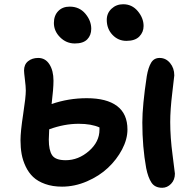

<svg xmlns="http://www.w3.org/2000/svg" viewBox="-20 -933 916 901"><path d="M573.2 -741.2Q534.7 -741.2 507.8 -769.5Q481 -797.9 481 -839.8Q481 -871.1 503.4 -892.1Q525.9 -913.1 558.1 -913.1Q599.6 -913.1 626.7 -880.6Q653.8 -848.1 653.8 -811Q653.8 -782.2 633.8 -761.7Q613.8 -741.2 573.2 -741.2ZM331.1 -729Q291 -729 262 -758.1Q232.9 -787.1 232.9 -825.2Q232.9 -859.9 253.2 -880.9Q273.4 -901.9 307.1 -901.9Q352.5 -901.9 380.4 -868.9Q408.2 -835.9 408.2 -797.9Q408.2 -767.6 389.4 -748.3Q370.6 -729 331.1 -729ZM271 -57.1Q226.6 -57.1 191.9 -69.6Q157.2 -82 135.7 -102.3Q114.3 -122.6 100.6 -151.4Q86.9 -180.2 81.5 -210.2Q76.2 -240.2 76.2 -274.9Q76.2 -315.4 88.6 -396.2Q101.1 -477.1 101.1 -507.8Q101.1 -526.4 96.9 -559.6Q92.8 -592.8 92.8 -602.1Q92.8 -630.4 111.8 -645.8Q130.9 -661.1 159.2 -661.1Q192.9 -661.1 211.9 -631.3Q231 -601.6 231 -554.2Q231 -517.1 222.2 -444.8Q301.3 -472.2 387.2 -472.2Q480.5 -472.2 529.3 -435.5Q578.1 -398.9 578.1 -325.2Q578.1 -279.8 553 -231.9Q527.8 -184.1 486.8 -145.5Q445.8 -106.9 388.2 -82Q330.6 -57.1 271 -57.1ZM741.2 -51.8Q707 -51.8 690.9 -75.9Q674.8 -100.1 666 -144Q647.9 -243.7 647.9 -357.9Q647.9 -437.5 668.9 -576.2Q675.8 -616.2 689.2 -638.7Q702.6 -661.1 729 -661.1Q758.3 -661.1 778.1 -637.2Q797.9 -613.3 797.9 -579.1Q797.9 -574.2 788.3 -496.1Q778.8 -418 778.8 -359.9Q778.8 -288.1 789.8 -205.8Q800.8 -123.5 800.8 -118.2Q800.8 -88.9 782.7 -70.3Q764.6 -51.8 741.2 -51.8ZM209 -277.8Q209 -228 224.6 -204.6Q240.2 -181.2 288.1 -181.2Q348.1 -181.2 397.5 -224.4Q446.8 -267.6 446.8 -324.2V-335Q408.7 -352.1 349.1 -352.1Q281.7 -352.1 210.9 -326.2Q209 -293.9 209 -277.8Z"/></svg>

Font: Shantell Sans Irregular Bouncy
Style: Regular
Weight: 600
Designer: Stephen Nixon, Anya Danilova, Shantell Martin
Foundry: Arrow Type
Version: Version 1.006;[9816181b4]